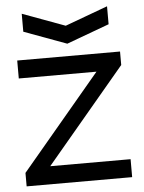

<svg xmlns="http://www.w3.org/2000/svg" viewBox="-54 -808 638 852"><g transform="rotate(-5 265.0 -382.5)"><path d="M30 0V-60L383 -480H37V-560H495V-500L142 -80H500V0ZM455 -765V-685L265 -615L75 -685V-765L265 -695Z"/></g></svg>

Font: Tektur
Style: Regular
Weight: 400
Designer: Adam Jagosz
Foundry: Adam Jagosz
Version: Version 1.005;gftools[0.9.30]